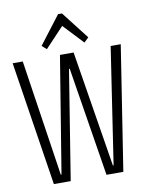

<svg xmlns="http://www.w3.org/2000/svg" viewBox="-99 -995 824 1067"><g transform="rotate(-10 313.0 -462.0)"><path d="M8 -700H65L164 -44H168L275 -700H352L458 -44H462L561 -700H618L509 1H414L315 -615H311L212 1H117ZM183 -767 304 -925H326L447 -769L421 -744L309 -863H321L209 -744Z"/></g></svg>

Font: Pathway Extreme Condensed Thin
Style: Regular
Weight: 250
Width: 3
Version: Version 1.001;gftools[0.9.26]